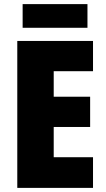

<svg xmlns="http://www.w3.org/2000/svg" viewBox="-20 -913 515 933"><path d="M405 -893H90V-778H405ZM432 0V-149H241V-296H418V-443H241V-567H432V-714H64V0Z"/></svg>

Font: Noto Sans Devanagari UI Condensed Black
Style: Regular
Weight: 900
Width: 3
Designer: Jelle Bosma - Monotype Design Team
Foundry: Monotype Imaging Inc.
Version: Version 2.004